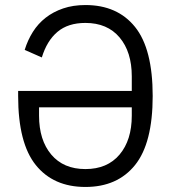

<svg xmlns="http://www.w3.org/2000/svg" viewBox="-20 -730 678 762"><path d="M319 12Q192 12 122 -75Q52 -162 52 -349V-369H503V-427Q503 -524 454.5 -581.5Q406 -639 319 -639Q250 -639 208 -603.5Q166 -568 146 -502L78 -532Q90 -571 110.5 -603.5Q131 -636 161 -659.5Q191 -683 230.5 -696.5Q270 -710 319 -710Q446 -710 516 -623Q586 -536 586 -349Q586 -162 516 -75Q446 12 319 12ZM135 -271Q135 -174 183.5 -116.5Q232 -59 319 -59Q406 -59 454.5 -116.5Q503 -174 503 -271V-304H135Z"/></svg>

Font: IBM Plex Sans Condensed
Style: Regular
Weight: 400
Width: 3
Designer: Mike Abbink, Paul van der Laan, Pieter van Rosmalen
Foundry: Bold Monday
Version: Version 1.1